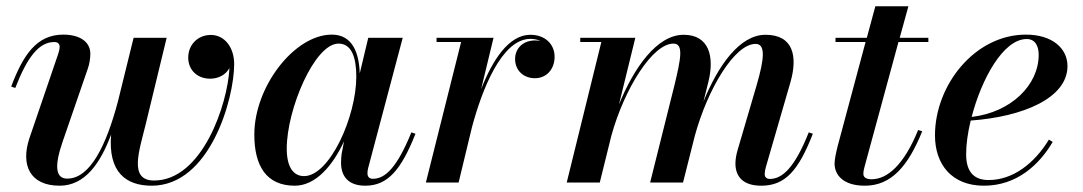

<svg xmlns="http://www.w3.org/2000/svg" viewBox="-20 -580 3442 610"><path d="M178.5 -128.5 259 -362C264 -375.5 267 -394.5 267 -409.5C267 -445 236.5 -470 181 -470C96 -470 53.5 -405 15.5 -305L28.5 -300.5C65 -394 101.5 -446.5 152.5 -446.5C163.5 -446.5 169.5 -441 169.5 -431C169.5 -425 167.5 -417 165.5 -410.5L73.5 -141C45 -55.5 75 10 169.5 10C250 10 299 -61.5 333 -152.5C323 -33 380 10 462 10C647 10 724 -266 724 -376.5C724 -430 693 -469 650 -469C608 -469 578 -437.5 578 -397C578 -357 607.5 -330 647.5 -330C674 -330 697 -342 709 -364C703.5 -249 622.5 -6.5 469.5 -6.5C388 -6.5 422.5 -101.5 443 -185.5L509.5 -460H404.5L354.5 -257C317.5 -118 266.5 -12.5 193.5 -12.5C157.5 -12.5 151.5 -50 178.5 -128.5Z M1300 -155 1287 -159.5C1242 -49 1204.5 -12 1165 -12C1152 -12 1147.5 -19.5 1147.5 -29.5C1147.5 -34 1148 -40 1149.5 -45.5L1259.5 -460H1150L1123 -347C1120.5 -415 1098.5 -470 1034 -470C916 -470 788 -305.5 788 -152.5C788 -52.5 826.5 10 916.5 10C983 10 1037 -53.5 1073 -131L1065.5 -91.5C1064.5 -84.5 1063.5 -75 1063.5 -63C1063.5 -19.5 1087 10 1140.5 10C1212 10 1254.5 -40.5 1300 -155ZM1112 -336.5C1112 -209.5 1027.5 -20.5 946 -20.5C911.5 -20.5 891 -50 891 -108C891 -232 979 -441.5 1055.5 -441.5C1096.5 -441.5 1112 -399 1112 -336.5Z M1445 -446.5 1333 0H1437L1479.5 -176C1511 -293.5 1573.5 -456.5 1665 -456.5C1677 -456.5 1688 -454 1697 -450C1691.5 -451 1686 -451.5 1680 -451.5C1642 -451.5 1616.5 -426.5 1616.5 -392.5C1616.5 -356.5 1643 -331.5 1679.5 -331.5C1717.5 -331.5 1742 -361.5 1742 -399.5C1742 -440 1711.5 -469.5 1665 -469.5C1596.5 -469.5 1544.5 -389 1508.5 -296.5L1548 -460H1367V-446.5Z M2150 0 2187.5 -148.5C2228 -296.5 2313.5 -440.5 2380.5 -440.5C2412.5 -440.5 2409 -395 2383.5 -308L2323.5 -103.5C2320 -91.5 2316.5 -75.5 2316.5 -61C2316.5 -19.5 2340 10 2398.5 10C2474 10 2516.5 -37 2562.5 -155L2549.5 -159.5C2505 -47.5 2465.5 -11.5 2426 -11.5C2415.5 -11.5 2409.5 -17.5 2409.5 -26.5C2409.5 -33.5 2411 -41.5 2413 -48.5L2491.5 -319.5C2514.5 -400.5 2501 -469.5 2412 -469.5C2329.5 -469.5 2261 -370.5 2215 -257.5L2230.5 -319.5C2250.5 -400.5 2233 -469.5 2152 -469.5C2067 -469.5 1994 -364.5 1946.5 -248L1998.5 -460H1823.5V-446.5H1890.5L1780.5 0H1885.5L1922.5 -149.5C1963.5 -297.5 2053 -441.5 2119.5 -441.5C2152 -441.5 2144 -396.5 2122.5 -308L2045.5 0Z M2910 -163 2897 -167C2852 -56 2799 -10.5 2749 -10.5C2731.5 -10.5 2723 -17 2723 -27.5C2723 -36.5 2725.5 -46 2727.5 -53L2834.5 -446.5H2929.5V-460H2838.5L2866 -560H2761L2734 -460H2634.5V-446.5H2730L2641.5 -116.5C2636.5 -96.5 2631.5 -73.5 2631.5 -60.5C2631.5 -25 2658 10 2727.5 10C2811 10 2864.5 -50.5 2910 -163Z M3049.5 -90C3049.5 -121 3054.5 -158 3064 -197C3230.5 -209 3371.5 -268.5 3371.5 -370C3371.5 -426.5 3323 -470 3239.5 -470C3076.5 -470 2950.5 -309 2950.5 -150C2950.5 -57.5 3004 10 3106 10C3210 10 3281.5 -56 3324.5 -129L3312.5 -136.5C3266 -60 3197.5 -8 3121 -8C3079.5 -8 3049.5 -28.5 3049.5 -90ZM3242 -456C3270 -456 3280 -432 3280 -406C3280 -309.5 3192 -223 3067 -208.5C3098 -328 3167 -456 3242 -456Z"/></svg>

Font: Bodoni* 16pt Medium
Style: Italic
Weight: 500
Italic angle: -13°
Version: Version 2.3